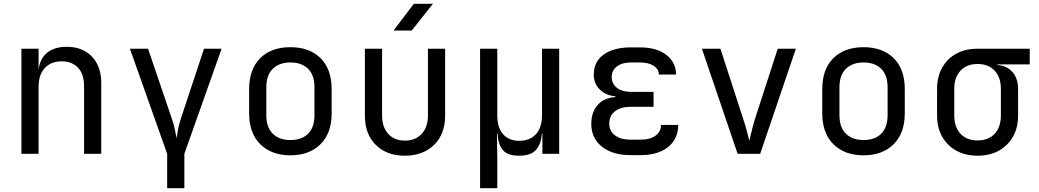

<svg xmlns="http://www.w3.org/2000/svg" viewBox="-20 -805 5440 1005"><path d="M92 0V-550H182V-445H183Q190 -500 228 -530Q266 -560 329 -560Q412 -560 461 -509Q510 -458 510 -370V0H420V-354Q420 -417 388.5 -450.5Q357 -484 303 -484Q247 -484 214.5 -449Q182 -414 182 -350V0Z M855 180V0L660 -550H755L879 -185Q891 -151 896 -124.5Q901 -98 904 -81Q907 -98 911.5 -124.5Q916 -151 927 -185L1048 -550H1140L945 0V180Z M1500 8Q1401 8 1342.5 -50Q1284 -108 1284 -212V-338Q1284 -443 1342 -500.5Q1400 -558 1500 -558Q1600 -558 1658 -500.5Q1716 -443 1716 -338V-212Q1716 -108 1657.5 -50Q1599 8 1500 8ZM1500 -72Q1559 -72 1592.5 -105Q1626 -138 1626 -202V-348Q1626 -412 1592.5 -445Q1559 -478 1500 -478Q1442 -478 1408 -445Q1374 -412 1374 -348V-202Q1374 -138 1408 -105Q1442 -72 1500 -72Z M2099 10Q2004 10 1947 -46.5Q1890 -103 1890 -200V-550H1980V-200Q1980 -140 2012 -104.5Q2044 -69 2099 -69Q2155 -69 2187.5 -104.5Q2220 -140 2220 -200V-550H2310V-200Q2310 -103 2252 -46.5Q2194 10 2099 10ZM2040 -645 2146 -785H2246L2135 -645Z M2493 180V-550H2583V-200Q2583 -138 2613 -103Q2643 -68 2698 -68Q2754 -68 2785.5 -103Q2817 -138 2817 -200V-550H2907V0H2819V-105H2816Q2813 -52 2786 -21Q2759 10 2697 10Q2635 10 2611 -21Q2587 -52 2584 -105H2581L2583 20V180Z M3334 7H3281Q3186 7 3130.5 -37.5Q3075 -82 3075 -157Q3075 -217 3108 -255Q3141 -293 3201 -297V-301Q3151 -305 3119.5 -336.5Q3088 -368 3088 -414Q3088 -483 3140.5 -520Q3193 -557 3283 -557H3330Q3416 -557 3467 -518.5Q3518 -480 3519 -415H3429Q3428 -444 3401 -461Q3374 -478 3330 -478H3283Q3237 -478 3209.5 -457.5Q3182 -437 3182 -402Q3182 -366 3209.5 -345Q3237 -324 3284 -324H3401V-246H3281Q3229 -246 3199 -222.5Q3169 -199 3169 -158Q3169 -119 3199 -96.5Q3229 -74 3281 -74H3334Q3383 -74 3411.5 -95Q3440 -116 3440 -151H3530Q3530 -78 3477 -35.5Q3424 7 3334 7Z M3841 0 3654 -550H3751L3871 -180Q3882 -147 3890 -116.5Q3898 -86 3902 -69Q3907 -86 3914 -116.5Q3921 -147 3931 -180L4051 -550H4146L3959 0Z M4500 8Q4401 8 4342.5 -50Q4284 -108 4284 -212V-338Q4284 -443 4342 -500.5Q4400 -558 4500 -558Q4600 -558 4658 -500.5Q4716 -443 4716 -338V-212Q4716 -108 4657.5 -50Q4599 8 4500 8ZM4500 -72Q4559 -72 4592.5 -105Q4626 -138 4626 -202V-348Q4626 -412 4592.5 -445Q4559 -478 4500 -478Q4442 -478 4408 -445Q4374 -412 4374 -348V-202Q4374 -138 4408 -105Q4442 -72 4500 -72Z M5097 10Q5033 10 4985.5 -16.5Q4938 -43 4911.5 -90Q4885 -137 4885 -200V-340Q4885 -403 4911.5 -450.5Q4938 -498 4985.5 -524Q5033 -550 5097 -550H5370V-468H5201V-465Q5251 -461 5280 -427.5Q5309 -394 5309 -340V-200Q5309 -137 5282.5 -90Q5256 -43 5208.5 -16.5Q5161 10 5097 10ZM5097 -70Q5154 -70 5186.5 -105Q5219 -140 5219 -200V-340Q5219 -400 5186.5 -435Q5154 -470 5097 -470Q5040 -470 5007.5 -435Q4975 -400 4975 -340V-200Q4975 -140 5007.5 -105Q5040 -70 5097 -70Z"/></svg>

Font: JetBrainsMonoNL NF
Style: Regular
Weight: 400
Designer: Philipp Nurullin, Konstantin Bulenkov
Foundry: JetBrains
Version: Version 2.304; ttfautohint (v1.8.4.7-5d5b);Nerd Fonts 3.2.1